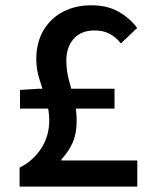

<svg xmlns="http://www.w3.org/2000/svg" viewBox="-20 -688 566 708"><path d="M52.2 0V-69.8Q102.1 -94.7 131.8 -140.6Q161.6 -186.5 161.6 -243.7Q161.6 -281.7 149.7 -319.6Q137.7 -357.4 125.7 -395Q113.8 -432.6 113.8 -469.2Q113.8 -530.8 139.9 -575.4Q166 -620.1 211.7 -644.3Q257.3 -668.5 316.9 -668.5Q375.5 -668.5 417 -645Q458.5 -621.6 485.8 -585L425.8 -527.8Q406.7 -551.8 383.5 -563.7Q360.4 -575.7 328.6 -575.7Q279.3 -575.7 252 -545.2Q224.6 -514.6 224.6 -464.4Q224.6 -428.2 234.1 -393.1Q243.7 -357.9 253.2 -321Q262.7 -284.2 262.7 -242.2Q262.7 -195.8 248.5 -163.3Q234.4 -130.9 206.5 -100.1V-96.2H486.3V0ZM53.7 -287.6V-356.4L123.5 -360.8H402.3V-287.6Z"/></svg>

Font: Akatab
Style: Bold
Weight: 700
Designer: SIL Global
Foundry: SIL Global
Version: Version 4.100